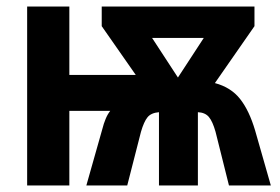

<svg xmlns="http://www.w3.org/2000/svg" viewBox="-20 -567 855 587"><path d="M758 -547V-487L637 -313Q686 -300 714 -264.5Q742 -229 760 -168L808 0H680L639 -164Q630 -196 618.5 -209.5Q607 -223 585 -224V0H466V-224Q442 -222 431 -208.5Q420 -195 411 -164L369 0H244L293 -173Q297 -189 303 -203.5Q309 -218 317 -228H192V0H63V-547H192V-338H395L291 -487V-547ZM603 -451H445L524 -330Z"/></svg>

Font: Noto Sans Condensed
Style: Bold
Weight: 700
Width: 3
Designer: Monotype Design Team
Foundry: Monotype Imaging Inc.
Version: Version 2.013; ttfautohint (v1.8.4.7-5d5b)